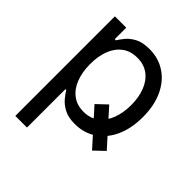

<svg xmlns="http://www.w3.org/2000/svg" viewBox="-206 -682 1018 1018"><g transform="rotate(45 303.0 -173.0)"><path d="M384.3 -190.9 549.3 -7.3 492.7 46.4 327.6 -137.2ZM75.2 204.1V-542.5H160.2V-456.5H168.9Q178.7 -472.7 196.3 -494.4Q213.9 -516.1 245.1 -533Q276.4 -549.8 327.6 -549.8Q395.5 -549.8 447.5 -515.6Q499.5 -481.4 528.8 -418.5Q558.1 -355.5 558.1 -270Q558.1 -184.1 529.1 -120.8Q500 -57.6 448 -22.9Q396 11.7 328.1 11.7Q278.3 11.7 246.8 -5.4Q215.3 -22.5 197.3 -44.7Q179.2 -66.9 168.9 -84H162.6V204.1ZM314.9 -66.9Q365.2 -66.9 399.7 -93.8Q434.1 -120.6 451.7 -166.7Q469.2 -212.9 469.2 -271Q469.2 -328.1 451.9 -373.5Q434.6 -418.9 400.1 -445.3Q365.7 -471.7 314.9 -471.7Q264.6 -471.7 230.5 -446.3Q196.3 -420.9 178.7 -376Q161.1 -331.1 161.1 -271Q161.1 -210.4 179 -164.6Q196.8 -118.7 231.2 -92.8Q265.6 -66.9 314.9 -66.9Z"/></g></svg>

Font: Inter 16pt
Style: Regular
Weight: 400
Version: Version 4.001;git-66647c0bb